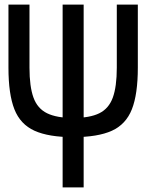

<svg xmlns="http://www.w3.org/2000/svg" viewBox="-20 -820 640 840"><path d="M300 -220Q193 -220 131 -248Q69 -276 43 -342Q17 -408 17 -524V-800H109V-524Q109 -441 126.5 -393Q144 -345 186 -324.5Q228 -304 300 -304Q373 -304 414.5 -324.5Q456 -345 473.5 -393Q491 -441 491 -524V-800H583V-524Q583 -408 557 -342Q531 -276 469.5 -248Q408 -220 300 -220ZM254 0V-800H346V0Z"/></svg>

Font: Victor Mono SemiBold
Style: Regular
Weight: 600
Monospace: yes
Designer: Rune Bjørnerås
Version: Version 1.561;gftools[0.9.30]